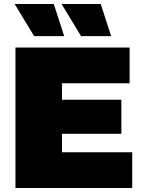

<svg xmlns="http://www.w3.org/2000/svg" viewBox="-20 -937 713 957"><path d="M273 -440H585V-270H273ZM289 -178H639V0H57V-700H626V-522H289ZM384 -757 287 -917H482L534 -757ZM150 -757 53 -917H248L300 -757Z"/></svg>

Font: MOST Montserrat Black
Style: Regular
Weight: 900
Designer: Julieta Ulanovsky
Foundry: Julieta Ulanovsky
Version: Version 8.000;March 11, 2024;FontCreator 15.0.0.2926 64-bit